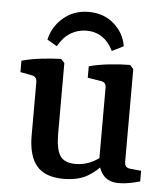

<svg xmlns="http://www.w3.org/2000/svg" viewBox="-48 -651 608 702"><g transform="rotate(5 256.5 -300.0)"><path d="M360 -67Q334 -33 299 -12.5Q264 8 211 8Q143 8 112 -28.5Q81 -65 81 -140V-336Q81 -355 63 -359L20 -367V-409Q53 -418 91.5 -422.5Q130 -427 164 -428L177 -414V-155Q177 -99 192.5 -74.5Q208 -50 250 -50Q276 -50 301.5 -60Q327 -70 349 -91ZM491 -7Q478 -3 456 1.5Q434 6 414 6Q378 6 359 -14Q340 -34 335 -68V-337Q335 -357 317 -360L267 -368V-410Q300 -419 341.5 -423.5Q383 -428 417 -428L430 -414V-74Q430 -61 435.5 -56Q441 -51 451 -50L491 -46ZM250 -608Q306 -608 343.5 -574.5Q381 -541 388 -494L346 -473Q330 -506 305 -522.5Q280 -539 248 -539Q217 -539 190.5 -523.5Q164 -508 144 -473L108 -494Q119 -543 157.5 -575.5Q196 -608 250 -608Z"/></g></svg>

Font: Yrsa Medium
Style: Regular
Weight: 500
Designer: Anna Giedrys (Yrsa+Rasa design), David Brezina (Yrsa art-direction, Rasa art-direction, design)
Foundry: Rosetta Type Foundry
Version: Version 2.004